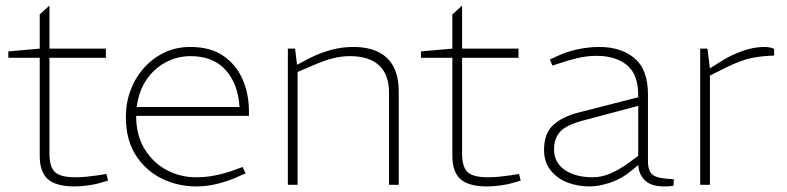

<svg xmlns="http://www.w3.org/2000/svg" viewBox="-20 -665 2831 691"><path d="M249 6Q182 6 152.5 -20Q123 -46 123 -104V-457H10V-480L123 -490V-613L158 -645V-490H361V-457H158V-113Q158 -64 178 -45.5Q198 -27 251 -27Q271 -27 291 -29Q311 -31 332 -34L363 -39L369 -15L341 -7Q322 -1 295.5 2.5Q269 6 249 6Z M687 6Q620 6 562 -22.5Q504 -51 468.5 -106.5Q433 -162 433 -244Q433 -295 450 -340.5Q467 -386 498.5 -421Q530 -456 572 -476Q614 -496 665 -496Q738 -496 784.5 -463.5Q831 -431 853.5 -378.5Q876 -326 876 -264V-248H470Q470 -178 500.5 -128.5Q531 -79 580 -53Q629 -27 685 -27Q719 -27 750.5 -33Q782 -39 815 -50L853 -64L864 -41L825 -24Q794 -11 758 -2.5Q722 6 687 6ZM472 -280H842Q837 -363 792 -413Q747 -463 666 -463Q618 -463 576 -440.5Q534 -418 506.5 -377Q479 -336 472 -280Z M1016 0V-490H1042L1049 -432L1091 -454Q1130 -474 1170 -485Q1210 -496 1251 -496Q1305 -496 1341.5 -478Q1378 -460 1396.5 -424.5Q1415 -389 1415 -336V0H1380V-332Q1380 -397 1344 -430Q1308 -463 1239 -463Q1209 -463 1177.5 -455Q1146 -447 1105 -429L1051 -406V0Z M1734 6Q1667 6 1637.5 -20Q1608 -46 1608 -104V-457H1495V-480L1608 -490V-613L1643 -645V-490H1846V-457H1643V-113Q1643 -64 1663 -45.5Q1683 -27 1736 -27Q1756 -27 1776 -29Q1796 -31 1817 -34L1848 -39L1854 -15L1826 -7Q1807 -1 1780.5 2.5Q1754 6 1734 6Z M2100 6Q2060 6 2023 -8Q1986 -22 1962 -51.5Q1938 -81 1938 -126Q1938 -185 1971.5 -215.5Q2005 -246 2066 -261L2277 -315V-321Q2277 -398 2236 -431Q2195 -464 2128 -464Q2091 -464 2056.5 -455.5Q2022 -447 1996 -438L1968 -429L1959 -451L1983 -462Q2019 -479 2058.5 -487.5Q2098 -496 2138 -496Q2215 -496 2263.5 -455.5Q2312 -415 2312 -325V-85Q2312 -49 2329.5 -35.5Q2347 -22 2405 -20L2404 3Q2402 4 2392.5 5Q2383 6 2371 6Q2324 6 2301.5 -15.5Q2279 -37 2277 -71L2254 -52Q2220 -23 2178.5 -8.5Q2137 6 2100 6ZM2113 -27Q2145 -27 2176.5 -40.5Q2208 -54 2240 -77L2277 -104V-284L2074 -230Q2016 -214 1995 -190Q1974 -166 1974 -128Q1974 -80 2012.5 -53.5Q2051 -27 2113 -27Z M2500 0V-490H2526L2535 -419L2578 -446Q2611 -467 2652 -481.5Q2693 -496 2730 -496Q2740 -496 2749 -494.5Q2758 -493 2766 -489V-465Q2727 -464 2688.5 -457Q2650 -450 2593 -422L2535 -393V0Z"/></svg>

Font: REM Thin
Style: Regular
Weight: 250
Designer: Octavio Pardo
Foundry: Ashler Design
Version: Version 1.005;gftools[0.9.28]